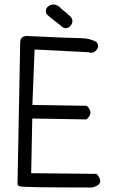

<svg xmlns="http://www.w3.org/2000/svg" viewBox="-20 -849 540 854"><path d="M218.3 -829.1Q206.1 -829.1 193.4 -820.3Q184.1 -811 184.1 -800.3Q184.1 -793.9 187 -787.1Q198.2 -774.4 247.1 -737.8Q260.3 -723.6 272.5 -723.6Q282.2 -723.6 292.5 -732.9Q302.2 -744.1 302.2 -754.9Q302.2 -763.2 295.9 -772.5Q277.3 -791.5 254.9 -808.1Q236.3 -829.1 218.3 -829.1ZM364.7 -317.9Q382.3 -333 382.3 -347.7Q382.3 -362.3 366.2 -378.4L124 -382.3L133.8 -628.9L374.5 -616.7Q381.3 -614.3 386.7 -614.3Q399.4 -614.3 410.2 -627.9Q416.5 -636.2 416.5 -644.8Q416.5 -653.3 407.7 -663.1Q376.5 -679.2 339.6 -679.2Q302.7 -679.2 97.7 -689Q84 -688 76.9 -680.9Q69.8 -673.8 69.8 -658.2Q69.8 -657.2 69.8 -656.2L58.1 -42Q57.6 -38.1 57.6 -35.2Q57.6 -27.8 61 -23.9Q63.5 -21.5 68.4 -20Q86.9 -15.1 370.1 -15.1H370.6Q375 -14.6 378.4 -14.6Q400.9 -14.6 418.9 -27.8Q425.8 -35.6 425.8 -44.4Q425.8 -58.1 409.2 -75.7L118.7 -78.6L123.5 -321.8Z"/></svg>

Font: Bakudai
Style: ExtraLight
Weight: 200
Version: Version 1.48